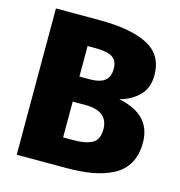

<svg xmlns="http://www.w3.org/2000/svg" viewBox="-104 -788 827 881"><g transform="rotate(15 309.5 -347.5)"><path d="M443 -368Q599 -336 599 -204Q599 -145 576 -104.5Q553 -64 509.5 -41.5Q466 -19 412.5 -9.5Q359 0 288 0H54V-695H261Q411 -695 490.5 -653.5Q570 -612 570 -516Q570 -454 533.5 -418Q497 -382 443 -368ZM278 -566H239V-421H287Q336 -421 359 -439Q382 -457 382 -497Q382 -534 357.5 -550Q333 -566 278 -566ZM289 -132Q348 -132 378 -149.5Q408 -167 408 -215Q408 -302 299 -302H239V-132Z"/></g></svg>

Font: FiraGO ExtraBold
Style: Regular
Weight: 800
Designer: bBox Type
Foundry: bBox Type GmbH
Version: Version 1.001;PS 001.001;hotconv 1.0.88;makeotf.lib2.5.64775